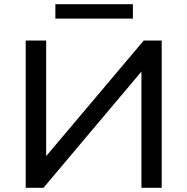

<svg xmlns="http://www.w3.org/2000/svg" viewBox="-20 -899 897 919"><path d="M103 0V-705H201V-134H186L668 -705H754V0H657V-572H670L188 0ZM245 -810V-879H616V-810Z"/></svg>

Font: Nunito Sans 10pt SemiExpanded Medium
Style: Regular
Weight: 500
Width: 6
Designer: Vernon Adams
Foundry: Vernon Adams
Version: Version 3.101;gftools[0.9.27]